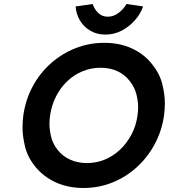

<svg xmlns="http://www.w3.org/2000/svg" viewBox="-20 -925 840 955"><path d="M395 10Q320 10 259.5 -17Q199 -44 158.5 -92.5Q118 -141 105 -194Q92 -247 92 -291Q92 -320 96 -351Q107 -429 142.5 -495Q178 -561 232.5 -609.5Q287 -658 355 -685Q423 -712 498 -712Q574 -712 634 -685Q694 -658 734 -609Q774 -560 787 -507.5Q800 -455 800 -411Q800 -382 796 -351Q785 -274 749.5 -208Q714 -142 660 -93Q606 -44 538.5 -17Q471 10 395 10ZM412 -114Q460 -114 502 -131.5Q544 -149 578 -181.5Q612 -214 634.5 -257Q657 -300 664 -351Q667 -372 667 -392Q667 -420 659 -454Q651 -488 626.5 -520.5Q602 -553 565 -570.5Q528 -588 480 -588Q433 -588 390.5 -570.5Q348 -553 314.5 -521Q281 -489 259 -446Q237 -403 229 -351Q226 -329 226 -309Q226 -282 233.5 -247.5Q241 -213 265.5 -181Q290 -149 327.5 -131.5Q365 -114 412 -114ZM504 -753Q462 -753 429.5 -772Q397 -791 378 -822.5Q359 -854 356 -893L441 -905Q449 -880 468 -861Q487 -842 516 -842Q545 -842 570 -861Q595 -880 609 -905L692 -893Q678 -854 649.5 -822.5Q621 -791 584 -772Q547 -753 504 -753Z"/></svg>

Font: Lexend Med
Style: Italic
Weight: 500
Italic angle: -8.13011°
Designer: Bonnie Shaver-Troup, Thomas Jockin
Foundry: Lexend
Version: Version 1.007